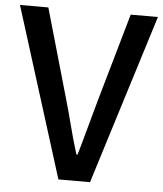

<svg xmlns="http://www.w3.org/2000/svg" viewBox="-56 -782 703 829"><g transform="rotate(5 296.0 -368.0)"><path d="M-3 -736 228 0H365L595 -736H477L368 -355C344 -271 326 -199 301 -114H296C269 -199 254 -271 229 -355L120 -736Z"/></g></svg>

Font: Spoqa Han Sans Neo Medium
Style: Regular
Weight: 500
Designer: [Spoqa Han Sans Neo] Dong-huui Kim ___ Younghwa Kang ___ Yujin Lee ___ [Noto Sans] Ryoko NISHIZUKA ____ (kana & ideograp
Foundry: Spoqa (http://www.spoqa-han-sans.com)
Version: Version 1.100;hotconv 1.0.109;makeotfexe 2.5.65596